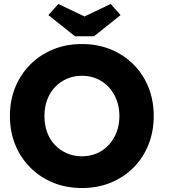

<svg xmlns="http://www.w3.org/2000/svg" viewBox="-20 -938 852 968"><path d="M30 -353Q30 -432 57 -498Q84 -564 133 -613Q182 -662 248 -689Q314 -716 393 -716Q472 -716 538 -689Q604 -662 653 -613Q702 -564 728.5 -498Q755 -432 755 -353Q755 -275 728.5 -208.5Q702 -142 653 -93Q604 -44 538 -17Q472 10 394 10Q314 10 248 -17Q182 -44 133 -93Q84 -142 57 -208Q30 -274 30 -353ZM582 -353Q582 -397 568 -434Q554 -471 528.5 -498.5Q503 -526 468.5 -541Q434 -556 393 -556Q352 -556 317.5 -541Q283 -526 257 -498.5Q231 -471 217.5 -434Q204 -397 204 -353Q204 -309 217.5 -271.5Q231 -234 257 -207Q283 -180 317.5 -165Q352 -150 393 -150Q434 -150 468.5 -165Q503 -180 528.5 -207.5Q554 -235 568 -272Q582 -309 582 -353ZM358 -755 224 -862 274 -918 406 -855 538 -918 588 -862 454 -755Z"/></svg>

Font: Our Lexend
Style: Bold
Weight: 700
Designer: Bonnie Shaver-Troup, Thomas Jockin
Foundry: Lexend
Version: Version 1.007